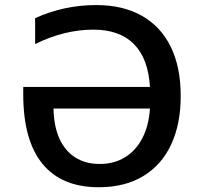

<svg xmlns="http://www.w3.org/2000/svg" viewBox="-20 -745 819 774"><path d="M73.7 -364.7V-394.5H584.5Q577.6 -509.3 519.8 -567.4Q461.9 -625.5 356.9 -625.5Q239.3 -625.5 121.6 -567.4V-671.9Q238.8 -724.6 367.7 -724.6Q475.6 -724.6 552 -681.4Q628.4 -638.2 668.5 -556.2Q708.5 -474.1 708.5 -358.4Q708.5 -245.6 670.2 -162.8Q631.8 -80.1 557.6 -35.2Q483.4 9.8 378.4 9.8Q228 9.8 150.9 -85Q73.7 -179.7 73.7 -364.7ZM584.5 -307.6H195.8Q196.8 -237.3 219.2 -187Q241.7 -136.7 283.2 -110.4Q324.7 -84 382.3 -84Q439.9 -84 484.1 -111.1Q528.3 -138.2 554.2 -188.7Q580.1 -239.3 584.5 -307.6Z"/></svg>

Font: Viking Open Sans Light
Style: Bold
Weight: 600
Foundry: Ascender Corporation
Version: Version 2.001